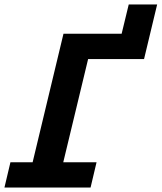

<svg xmlns="http://www.w3.org/2000/svg" viewBox="-46 -845 728 865"><path d="M-26 0 1 -114H101L240 -693H502L534 -825H662L603 -579H351L239 -114H389L362 0Z"/></svg>

Font: Ubuntu Sans Mono
Style: Bold Italic
Weight: 700
Italic angle: -13.5°
Monospace: yes
Designer: Dalton Maag Ltd
Foundry: Dalton Maag Ltd
Version: Version 1.006